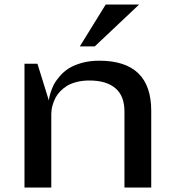

<svg xmlns="http://www.w3.org/2000/svg" viewBox="-20 -841 788 861"><path d="M604 -820.8 404.8 -632.8H337.9L454.1 -820.8ZM538.1 0V-341.8Q538.1 -410.6 497.6 -445.3Q457 -480 380.9 -480Q349.6 -480 324 -473.4Q298.3 -466.8 281 -456.3Q263.7 -445.8 250.2 -431.6Q236.8 -417.5 229.5 -403.6Q222.2 -389.6 217.5 -374.8Q212.9 -359.9 211.4 -349.4Q210 -338.9 210 -330.1V0H89.8V-555.2H147.9L199.2 -390.1Q199.7 -394 200.4 -400.4Q201.2 -406.7 206.8 -425.3Q212.4 -443.8 220.9 -460.7Q229.5 -477.5 247.1 -498.3Q264.6 -519 287.4 -533.7Q310.1 -548.3 345.7 -558.6Q381.3 -568.8 424.8 -568.8Q658.2 -568.8 658.2 -344.2V0Z"/></svg>

Font: Sporting Grotesque
Style: Regular
Weight: 400
Designer: Lucas LE BIHAN
Foundry: Lucas LE BIHAN
Version: Version 2.001;PS 2.1;hotconv 1.0.88;makeotf.lib2.5.647800